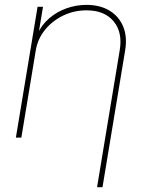

<svg xmlns="http://www.w3.org/2000/svg" viewBox="-20 -567 611 791"><path d="M127.4 -359.4 67.9 0H45.4L134.8 -539.1H157.2L137.7 -421.9H131.8Q150.4 -463.9 182.6 -491.5Q214.8 -519 254.6 -533Q294.4 -546.9 335.9 -546.9Q392.1 -546.9 431.2 -523.2Q470.2 -499.5 487.5 -457.5Q504.9 -415.5 495.6 -359.4L402.3 204.1H379.9L473.1 -359.4Q485.8 -433.6 448.2 -479Q410.6 -524.4 336.4 -524.4Q285.6 -524.4 241 -503.2Q196.3 -481.9 165.8 -444.6Q135.3 -407.2 127.4 -359.4Z"/></svg>

Font: Inter 18pt Thin
Style: Italic
Weight: 250
Italic angle: -9.3988°
Version: Version 4.001;git-66647c0bb